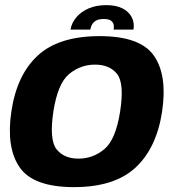

<svg xmlns="http://www.w3.org/2000/svg" viewBox="-20 -744 708 768"><path d="M276 4.5Q438 4.5 522.2 -73.8Q606.5 -152 628.5 -298.5Q650 -443.5 595.5 -521.5Q541 -599.5 378.5 -599.5Q216 -599.5 131.8 -522.5Q47.5 -445.5 25.5 -298.5Q4 -154 58.5 -74.8Q113 4.5 276 4.5ZM294 -109.5Q236 -109.5 206.2 -147Q176.5 -184.5 193.5 -298Q211 -410.5 256.5 -448Q302 -485.5 360 -485.5Q418.5 -485.5 448.2 -448.2Q478 -411 460.5 -298Q443 -185.5 397.5 -147.5Q352 -109.5 294 -109.5ZM405 -723.5Q365.5 -723.5 335 -710.5Q304.5 -697.5 285.5 -675Q266.5 -652.5 262 -625.5H341Q343.5 -639 349.8 -648.5Q356 -658 367 -663Q378 -668 395.5 -668Q411.5 -668 420.8 -663.2Q430 -658.5 433.5 -649Q437 -639.5 434.5 -625.5H514Q518.5 -652.5 507 -675Q495.5 -697.5 469.8 -710.5Q444 -723.5 405 -723.5Z"/></svg>

Font: Anybody Thin
Style: Bold Italic
Weight: 700
Italic angle: -10°
Version: Version 1.113;gftools[0.9.25]